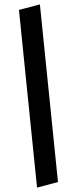

<svg xmlns="http://www.w3.org/2000/svg" viewBox="-20 -780 317 871"><path d="M148 71 66 -735 161 -760 243 46Z"/></svg>

Font: Nunito Sans 10pt Condensed
Style: Bold Italic
Weight: 700
Width: 3
Italic angle: -9°
Designer: Vernon Adams
Foundry: Vernon Adams
Version: Version 3.101;gftools[0.9.27]